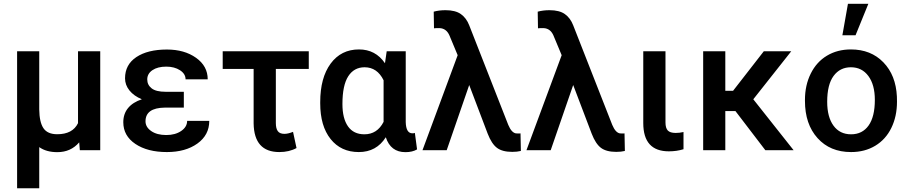

<svg xmlns="http://www.w3.org/2000/svg" viewBox="-20 -802 4848 1025"><path d="M71.3 0ZM189.5 -528.3V-217.8Q190.4 -148.9 212.2 -117.2Q233.9 -85.4 285.6 -85.4Q367.7 -85.4 396.5 -144.5V-528.3H515.1V0H406.2L402.8 -42Q357.9 10.3 286.1 10.3Q227.1 10.3 189.5 -16.6V203.1H71.3V-528.3Z M638.2 -149.4Q638.2 -194.3 663.8 -225.3Q689.5 -256.3 737.3 -272Q694.8 -289.6 671.1 -319.1Q647.5 -348.6 647.5 -383.8Q647.5 -457 708 -497.3Q768.6 -537.6 871.1 -537.6Q964.4 -537.6 1026.6 -493.4Q1088.9 -449.2 1088.9 -378.4H970.7Q970.7 -407.7 940.9 -427Q911.1 -446.3 867.7 -446.3Q821.8 -446.3 793.9 -427.5Q766.1 -408.7 766.1 -377.9Q766.1 -348.6 789.6 -330.3Q813 -312 864.3 -312H961.4V-227.5H859.4Q756.8 -226.1 756.8 -154.3Q756.8 -123.5 787.4 -102.3Q817.9 -81.1 867.7 -81.1Q915.5 -81.1 947.3 -102.8Q979 -124.5 979 -156.7H1097.2Q1097.2 -81.1 1033.7 -35.6Q970.2 9.8 871.1 9.8Q767.1 9.8 702.6 -33.7Q638.2 -77.1 638.2 -149.4Z M1628.4 -434.1H1452.6V-145Q1452.6 -116.2 1463.1 -101.8Q1473.6 -87.4 1498.5 -87.4Q1517.6 -87.4 1544.4 -98.1L1563 -11.7Q1523.9 9.8 1471.2 9.8Q1336.4 9.8 1334 -143.1V-434.1H1168.9V-528.3H1628.4Z M2146 -528.3V-150.4Q2147.5 -90.3 2181.6 -90.3Q2189.9 -90.3 2194.8 -92.3L2206.5 -4.4Q2181.6 10.3 2144.5 10.3Q2065.4 10.3 2039.6 -69.3Q1989.7 9.8 1895.5 9.8Q1800.3 9.8 1744.9 -59.8Q1689.5 -129.4 1689.5 -250.5V-256.8Q1689.5 -386.7 1745.1 -462.4Q1800.8 -538.1 1896.5 -538.1Q1984.9 -538.1 2035.2 -464.4L2044.4 -528.3ZM1808.1 -246.6Q1808.1 -169.4 1837.9 -127.2Q1867.7 -85 1925.3 -85Q1993.7 -85 2027.8 -151.4V-373.5Q1993.7 -442.9 1926.3 -442.9Q1870.1 -442.9 1839.1 -394.8Q1808.1 -346.7 1808.1 -246.6Z M2358.4 -747.6Q2411.1 -747.6 2440.4 -726.8Q2469.7 -706.1 2484.9 -667L2693.4 -135.3Q2710.9 -93.3 2734.9 -89.8L2750.5 -89.4L2758.8 -89.8L2760.7 3.9Q2740.2 8.8 2714.8 8.8Q2661.6 8.8 2633.1 -12.7Q2604.5 -34.2 2583.5 -88.4L2484.9 -348.1L2364.7 0H2235.4L2423.3 -507.3L2378.9 -613.8Q2362.3 -650.4 2326.7 -651.9H2310.1L2296.9 -650.9L2295.4 -739.7Q2324.2 -747.6 2358.4 -747.6Z M2913.6 -747.6Q2966.3 -747.6 2995.6 -726.8Q3024.9 -706.1 3040 -667L3248.5 -135.3Q3266.1 -93.3 3290 -89.8L3305.7 -89.4L3314 -89.8L3315.9 3.9Q3295.4 8.8 3270 8.8Q3216.8 8.8 3188.2 -12.7Q3159.7 -34.2 3138.7 -88.4L3040 -348.1L2919.9 0H2790.5L2978.5 -507.3L2934.1 -613.8Q2917.5 -650.4 2881.8 -651.9H2865.2L2852.1 -650.9L2850.6 -739.7Q2879.4 -747.6 2913.6 -747.6Z M3532.7 -528.3V-148.4Q3532.7 -118.7 3544.9 -105.5Q3557.1 -92.3 3587.4 -92.3Q3607.9 -92.3 3628.9 -97.2V-5.4Q3592.8 5.9 3550.8 5.9Q3414.1 5.9 3414.1 -145V-528.3Z M3733.9 0ZM3906.2 -209H3852.1V0H3733.9V-528.3H3852.1V-317.4H3893.6L4057.6 -528.3H4204.1L4001.5 -272L4216.8 0H4065.9Z M4277.3 0ZM4277.3 -269Q4277.3 -346.7 4308.1 -408.9Q4338.9 -471.2 4394.5 -504.6Q4450.2 -538.1 4522.5 -538.1Q4629.4 -538.1 4696 -469.2Q4762.7 -400.4 4768.1 -286.6L4768.6 -258.8Q4768.6 -180.7 4738.5 -119.1Q4708.5 -57.6 4652.6 -23.9Q4596.7 9.8 4523.4 9.8Q4411.6 9.8 4344.5 -64.7Q4277.3 -139.2 4277.3 -263.2ZM4396 -258.8Q4396 -177.2 4429.7 -131.1Q4463.4 -85 4523.4 -85Q4583.5 -85 4616.9 -131.8Q4650.4 -178.7 4650.4 -269Q4650.4 -349.1 4616 -396Q4581.5 -442.9 4522.5 -442.9Q4464.4 -442.9 4430.2 -396.7Q4396 -350.6 4396 -258.8ZM4506.8 -781.7H4615.7L4547.4 -613.8H4477.1Z"/></svg>

Font: Roboto Medium
Style: Regular
Weight: 500
Designer: Google
Version: Version 2.134; 2016; ttfautohint (v1.6)